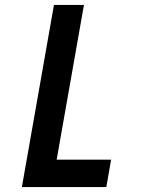

<svg xmlns="http://www.w3.org/2000/svg" viewBox="-20 -570 640 781"><path d="M199.5 -550H321.5L210.5 79.5H432L412.5 191H69Z"/></svg>

Font: JuliaMono
Style: Bold Italic
Weight: 700
Italic angle: -9°
Monospace: yes
Designer: cormullion
Foundry: corm
Version: Version 0.057; ttfautohint (v1.8.4)